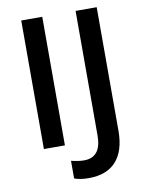

<svg xmlns="http://www.w3.org/2000/svg" viewBox="-98 -783 800 1050"><g transform="rotate(-10 302.0 -257.5)"><path d="M94.2 0V-713.9H210.9V0ZM309.1 199.2Q261.2 199.2 229 187V88.9Q270 99.1 300.3 99.1Q396 99.1 396 -22V-713.9H513.2V-25.9Q512.7 84 460.9 141.6Q409.2 199.2 309.1 199.2Z"/></g></svg>

Font: OpenSans-Semibold
Style: Regular
Weight: 600
Foundry: Ascender Corporation
Version: Version 1.10